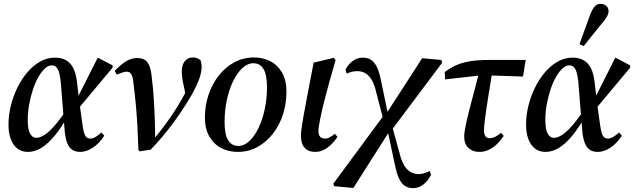

<svg xmlns="http://www.w3.org/2000/svg" viewBox="-20 -774 3289 996"><path d="M125 14Q77 14 50.5 -24.5Q24 -63 24 -128Q24 -176 36 -225Q48 -274 70 -319Q92 -364 122 -399Q152 -434 188 -454.5Q224 -475 265 -475Q300 -475 323.5 -461Q347 -447 360.5 -420Q374 -393 379 -352L391 -249L393 -234L408 -126Q414 -84 422.5 -69.5Q431 -55 449 -55Q461 -55 476.5 -64Q492 -73 506 -87L521 -70Q494 -29 461 -7.5Q428 14 396 14Q372 14 355.5 3.5Q339 -7 329.5 -30Q320 -53 316 -90L295 -350Q290 -396 279.5 -415.5Q269 -435 249 -435Q230 -435 212 -418Q194 -401 178 -372.5Q162 -344 150 -307Q138 -270 131 -230.5Q124 -191 124 -152Q124 -101 136.5 -80Q149 -59 168 -59Q188 -59 211.5 -74.5Q235 -90 263 -122Q291 -154 323 -201L347 -184H339Q300 -114 264 -70.5Q228 -27 194 -6.5Q160 14 125 14ZM381 -204 369 -241 487 -475 564 -435V-423Z M698 4Q696 -60 693 -116.5Q690 -173 685 -227.5Q680 -282 673 -337Q671 -363 666.5 -376.5Q662 -390 655.5 -396Q649 -402 637 -402Q625 -402 613.5 -397.5Q602 -393 586 -387L575 -406Q608 -441 635.5 -457Q663 -473 691 -473Q717 -473 732.5 -462.5Q748 -452 756.5 -428Q765 -404 768 -365Q774 -320 777.5 -265.5Q781 -211 783 -153.5Q785 -96 785 -41H769Q793 -70 816.5 -100.5Q840 -131 862 -162.5Q884 -194 904 -227Q924 -260 942 -294Q949 -307 954 -317Q959 -327 963 -338L946 -264L934 -325Q929 -345 926 -365Q923 -385 923 -401Q923 -437 938.5 -456.5Q954 -476 981 -476Q995 -476 1004.5 -471.5Q1014 -467 1020 -463Q1022 -457 1024 -447.5Q1026 -438 1026 -429Q1026 -400 1014 -366Q1002 -332 976 -285Q956 -250 931.5 -212.5Q907 -175 879.5 -137.5Q852 -100 822 -64.5Q792 -29 762 2L705 11Z M1213 14Q1167 14 1128.5 -5.5Q1090 -25 1066.5 -65Q1043 -105 1043 -165Q1043 -226 1061.5 -281.5Q1080 -337 1114 -381Q1148 -425 1195 -450.5Q1242 -476 1298 -476Q1344 -476 1382 -456.5Q1420 -437 1443 -397.5Q1466 -358 1466 -298Q1466 -237 1448 -181Q1430 -125 1396 -81Q1362 -37 1315.5 -11.5Q1269 14 1213 14ZM1216 -17Q1247 -17 1274 -42.5Q1301 -68 1321.5 -111Q1342 -154 1353.5 -208.5Q1365 -263 1365 -321Q1365 -386 1347 -416Q1329 -446 1295 -446Q1264 -446 1237 -420.5Q1210 -395 1189 -352Q1168 -309 1156.5 -254.5Q1145 -200 1145 -142Q1145 -76 1163.5 -46.5Q1182 -17 1216 -17Z M1616 14Q1579 14 1560 -7.5Q1541 -29 1541 -71Q1541 -79 1542 -88.5Q1543 -98 1545.5 -116.5Q1548 -135 1553.5 -166Q1559 -197 1568 -246L1607 -449L1711 -474L1721 -463L1688 -347Q1677 -306 1668 -272Q1659 -238 1652.5 -210.5Q1646 -183 1641.5 -160.5Q1637 -138 1634.5 -121.5Q1632 -105 1632 -93Q1632 -75 1640.5 -65Q1649 -55 1665 -55Q1678 -55 1691 -62Q1704 -69 1717 -80L1731 -64Q1704 -25 1675.5 -5.5Q1647 14 1616 14Z M1714 192 1709 179 1971 -176 1985 -186 2170 -472 2269 -463 2274 -449 2010 -97 1997 -88 1813 201ZM1971 -144 1932 -294Q1924 -330 1911 -354.5Q1898 -379 1879 -392Q1860 -405 1833 -405Q1818 -405 1804.5 -401.5Q1791 -398 1779 -392L1772 -412Q1786 -440 1809.5 -457.5Q1833 -475 1862 -475Q1889 -475 1906.5 -462.5Q1924 -450 1936 -424.5Q1948 -399 1956 -358L1997 -162H2006ZM2124 202Q2097 202 2079 189.5Q2061 177 2049.5 151Q2038 125 2029 83L1987 -114L1975 -117L2011 -131L2052 18Q2065 75 2090 102Q2115 129 2152 129Q2167 129 2181.5 124.5Q2196 120 2209 113L2216 132Q2202 163 2177 182.5Q2152 202 2124 202Z M2289 -362 2287 -400Q2317 -423 2348.5 -436.5Q2380 -450 2420 -456.5Q2460 -463 2515 -463H2707L2693 -377L2508 -383H2473ZM2467 14Q2432 14 2410 -6.5Q2388 -27 2388 -66Q2388 -78 2391 -96.5Q2394 -115 2399.5 -141Q2405 -167 2414.5 -203.5Q2424 -240 2437 -289.5Q2450 -339 2467 -404L2535 -409Q2523 -334 2514.5 -283Q2506 -232 2501.5 -199Q2497 -166 2494.5 -146Q2492 -126 2491.5 -114.5Q2491 -103 2491 -95Q2491 -77 2498.5 -67Q2506 -57 2520 -57Q2534 -57 2549 -64.5Q2564 -72 2579 -85L2593 -69Q2578 -46 2558.5 -27Q2539 -8 2516 3Q2493 14 2467 14Z M2810 14Q2762 14 2735.5 -24.5Q2709 -63 2709 -128Q2709 -176 2721 -225Q2733 -274 2755 -319Q2777 -364 2807 -399Q2837 -434 2873 -454.5Q2909 -475 2950 -475Q2985 -475 3008.5 -461Q3032 -447 3045.5 -420Q3059 -393 3064 -352L3076 -249L3078 -234L3093 -126Q3099 -84 3107.5 -69.5Q3116 -55 3134 -55Q3146 -55 3161.5 -64Q3177 -73 3191 -87L3206 -70Q3179 -29 3146 -7.5Q3113 14 3081 14Q3057 14 3040.5 3.5Q3024 -7 3014.5 -30Q3005 -53 3001 -90L2980 -350Q2975 -396 2964.5 -415.5Q2954 -435 2934 -435Q2915 -435 2897 -418Q2879 -401 2863 -372.5Q2847 -344 2835 -307Q2823 -270 2816 -230.5Q2809 -191 2809 -152Q2809 -101 2821.5 -80Q2834 -59 2853 -59Q2873 -59 2896.5 -74.5Q2920 -90 2948 -122Q2976 -154 3008 -201L3032 -184H3024Q2985 -114 2949 -70.5Q2913 -27 2879 -6.5Q2845 14 2810 14ZM3066 -204 3054 -241 3172 -475 3249 -435V-423ZM2986 -545Q3000 -584 3014 -622Q3028 -660 3041 -697Q3047 -712 3054 -725Q3061 -738 3071 -746Q3081 -754 3095 -754Q3113 -754 3125 -743.5Q3137 -733 3137 -716Q3137 -702 3127.5 -686Q3118 -670 3102 -652Q3079 -623 3055 -594Q3031 -565 3008 -535Z"/></svg>

Font: Source Serif 4 48pt SemiBold
Style: Italic
Weight: 600
Italic angle: -12°
Designer: Frank Grießhammer
Foundry: Adobe Systems Incorporated
Version: Version 4.004;hotconv 1.0.116;makeotfexe 2.5.65601